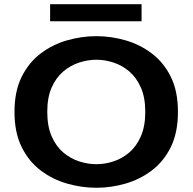

<svg xmlns="http://www.w3.org/2000/svg" viewBox="-20 -877 915 908"><path d="M436 11Q367 11 298.2 -8.5Q229.5 -28 173 -70.5Q116.5 -113 82.5 -181.5Q48.5 -250 48.5 -348Q48.5 -445.5 82.5 -513.8Q116.5 -582 173 -624.5Q229.5 -667 298.2 -686.5Q367 -706 436 -706Q504.5 -706 572.8 -686.5Q641 -667 697.5 -624.5Q754 -582 787.8 -513.8Q821.5 -445.5 821.5 -348Q821.5 -250 787.8 -181.5Q754 -113 697.5 -70.5Q641 -28 572.8 -8.5Q504.5 11 436 11ZM436 -100.5Q476 -100.5 516.8 -113.8Q557.5 -127 591.5 -156Q625.5 -185 646.2 -232.5Q667 -280 667 -348Q667 -416 646.2 -463Q625.5 -510 591.5 -539Q557.5 -568 516.8 -581.2Q476 -594.5 436 -594.5Q395.5 -594.5 354.5 -581.2Q313.5 -568 279.2 -539Q245 -510 224.2 -463Q203.5 -416 203.5 -348Q203.5 -280 224.2 -232.5Q245 -185 279.2 -156Q313.5 -127 354.5 -113.8Q395.5 -100.5 436 -100.5ZM217 -776.5V-857H649.5V-776.5Z"/></svg>

Font: Trispace SemiExpanded SemiBold
Style: Regular
Weight: 600
Width: 6
Designer: Tyler Finck
Foundry: Etcetera Type Company
Version: Version 1.210; ttfautohint (v1.8.3)